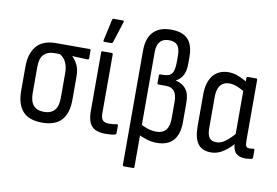

<svg xmlns="http://www.w3.org/2000/svg" viewBox="-88 -844 1698 1177"><g transform="rotate(10 761.0 -255.0)"><path d="M206 8Q125 8 86 -35Q47 -78 47 -162V-313Q47 -394 86 -440.5Q125 -487 207 -487H415Q423 -487 423 -478V-431Q423 -427 421 -424.5Q419 -422 415 -422L319 -426V-425Q339 -406 352.5 -378.5Q366 -351 366 -305V-162Q366 -78 327 -35Q288 8 206 8ZM206 -59Q250 -59 272 -84Q294 -109 294 -162V-313Q294 -346 286.5 -368Q279 -390 267 -404Q255 -418 240 -425H207Q166 -425 142.5 -401.5Q119 -378 119 -322V-162Q119 -109 141 -84Q163 -59 206 -59Z M602 8Q561 8 536 -5Q511 -18 500 -45Q489 -72 489 -115V-478Q489 -487 497 -487H553Q561 -487 561 -478V-113Q561 -82 573 -69.5Q585 -57 612 -57Q626 -57 637.5 -58.5Q649 -60 660 -62Q668 -64 668 -54V-7Q668 -1 661 2Q650 5 634.5 6.5Q619 8 602 8ZM497 -546Q489 -546 491 -555L520 -687Q521 -691 523 -693Q525 -695 530 -695H586Q595 -695 592 -685L550 -553Q547 -546 540 -546Z M748 185Q740 185 740 176V-533Q740 -612 778 -651.5Q816 -691 888 -691Q959 -691 993 -655.5Q1027 -620 1027 -546V-504Q1027 -458 1012.5 -431Q998 -404 971 -390V-388Q1012 -379 1034.5 -350Q1057 -321 1057 -267V-145Q1057 -69 1022.5 -30.5Q988 8 920 8Q887 8 856.5 -2Q826 -12 803 -23V-90Q825 -76 852.5 -67.5Q880 -59 906 -59Q945 -59 965 -82.5Q985 -106 985 -156V-260Q985 -303 968 -324.5Q951 -346 917 -346H870Q862 -346 862 -354V-401Q862 -409 869 -409H884Q926 -409 941 -429Q956 -449 956 -501V-541Q956 -586 939 -605.5Q922 -625 887 -625Q850 -625 831 -603.5Q812 -582 812 -538V176Q812 185 804 185Z M1258 8Q1201 8 1175.5 -28Q1150 -64 1150 -137V-336Q1150 -385 1165 -420.5Q1180 -456 1209 -475.5Q1238 -495 1281 -495Q1314 -495 1348 -480.5Q1382 -466 1401 -452L1399 -390Q1374 -407 1347.5 -417.5Q1321 -428 1297 -428Q1273 -428 1256 -417Q1239 -406 1230.5 -384.5Q1222 -363 1222 -329V-139Q1222 -96 1235.5 -77.5Q1249 -59 1280 -59Q1309 -59 1337 -80.5Q1365 -102 1402 -145L1405 -81Q1369 -39 1333.5 -15.5Q1298 8 1258 8ZM1472 8Q1432 8 1412 -12.5Q1392 -33 1392 -78V-99L1388 -111V-407L1393 -435V-478Q1393 -487 1401 -487H1452Q1460 -487 1460 -478V-102Q1460 -76 1465.5 -66.5Q1471 -57 1487 -57Q1493 -57 1499 -58Q1505 -59 1511 -60Q1518 -61 1518 -52V-6Q1518 1 1510 4Q1502 5 1491 6.5Q1480 8 1472 8Z"/></g></svg>

Font: Sofia Sans Condensed
Style: Regular
Weight: 400
Designer: Botio Nikoltchev, Ani Petrova
Foundry: lettersoup
Version: Version 4.100